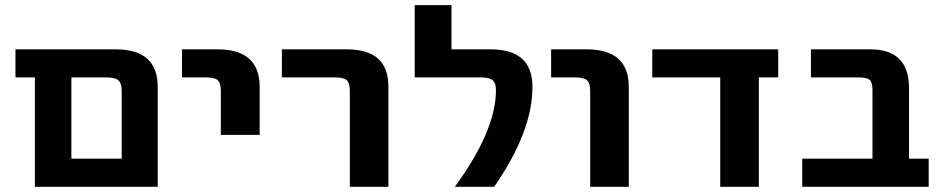

<svg xmlns="http://www.w3.org/2000/svg" viewBox="-20 -712 3607 734"><path d="M247.1 2H113.3V-416H39.1V-523.4H421.9Q583 -523.4 583 -379.9V2ZM445.3 -363.3Q445.3 -393.6 432.6 -404.8Q419.9 -416 386.7 -416H252.9V-105.5H445.3Z M675.8 -416V-523.4H811.5Q972.7 -523.4 972.7 -379.9V-196.3H824.2V-363.3Q824.2 -394.5 812.5 -405.3Q800.8 -416 767.6 -416Z M1057.6 -416V-523.4H1305.7Q1465.8 -523.4 1464.8 -379.9V2H1317.4V-363.3Q1317.4 -394.5 1305.7 -405.3Q1293.9 -416 1261.7 -416Z M1718.8 2Q1876 -212.9 1876 -367.2Q1876 -394.5 1863.3 -405.3Q1850.6 -416 1818.4 -416H1565.4V-692.4H1706.1V-523.4H1855.5Q2015.6 -523.4 2015.6 -379.9Q2015.6 -209 1869.1 2Z M2086.9 -416V-523.4H2222.7Q2383.8 -523.4 2383.8 -379.9V2H2236.3V-363.3Q2236.3 -394.5 2224.1 -405.3Q2211.9 -416 2178.7 -416Z M2880.9 2H2733.4V-416H2473.6V-523.4H2955.1V-416H2880.9Z M3315.4 -367.2Q3315.4 -397.5 3304.7 -406.7Q3293.9 -416 3263.7 -416H3080.1V-523.4H3307.6Q3454.1 -523.4 3455.1 -377V-105.5H3530.3V2H3046.9V-105.5H3315.4Z"/></svg>

Font: Gen Shin Gothic Bold
Style: Bold
Weight: 700
Designer: [Source Han Sans]
Ryoko NISHIZUKA  (kana & ideographs); Paul D. Hunt (Latin, Greek & Cyrillic); Wenlong ZHANG  (bopomofo
Version: Version 1.002.20150607